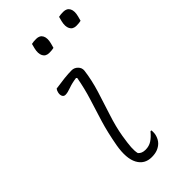

<svg xmlns="http://www.w3.org/2000/svg" viewBox="-241 -819 897 897"><g transform="rotate(-45 207.5 -370.5)"><path d="M102 -525Q135 -530 162.5 -533Q190 -536 212 -536Q229 -536 242 -523Q255 -510 253 -492Q246 -437 228 -378.5Q210 -320 191 -262.5Q172 -205 163 -152Q156 -109 154.5 -85Q153 -61 157 -44Q169 -29 194 -29Q217 -29 235 -40.5Q253 -52 271 -74H277Q279 -53 274 -39Q272 -32 267.5 -23.5Q263 -15 256 -8Q245 3 229 9.5Q213 16 190 16Q143 16 121.5 -24Q100 -64 113 -140Q126 -212 143 -268Q160 -324 177 -377.5Q194 -431 205 -492L201 -496Q171 -492 148 -483.5Q125 -475 111 -475Q100 -475 95.5 -484.5Q91 -494 94 -507Q96 -517 102 -525ZM168 -754Q180 -757 198 -757Q222 -757 231 -739.5Q240 -722 232 -692L226 -670Q214 -667 196 -667Q173 -667 164 -684.5Q155 -702 162 -731ZM347 -754Q359 -757 377 -757Q401 -757 410 -739.5Q419 -722 411 -692L405 -670Q393 -667 375 -667Q352 -667 343 -684.5Q334 -702 341 -731Z"/></g></svg>

Font: Recursive Sn Csl St Lt
Style: Italic
Weight: 300
Italic angle: -15°
Version: Version 1.079;hotconv 1.0.112;makeotfexe 2.5.65598; ttfautoh